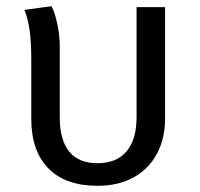

<svg xmlns="http://www.w3.org/2000/svg" viewBox="-20 -587 646 620"><path d="M513 -564V-203Q513 -140 487 -91Q461 -42 412 -14.5Q363 13 295 13Q191 13 136 -43.5Q81 -100 81 -203V-392Q81 -454 75.5 -490.5Q70 -527 59 -555L146 -567Q156 -550 164.5 -512.5Q173 -475 173 -437V-209Q173 -135 203.5 -97.5Q234 -60 295 -60Q356 -60 388.5 -98Q421 -136 421 -209V-564Z"/></svg>

Font: FiraGO
Style: Regular
Weight: 400
Designer: bBox Type
Foundry: bBox Type GmbH
Version: Version 1.001;April 20, 2020;FontCreator 12.0.0.2555 64-bit